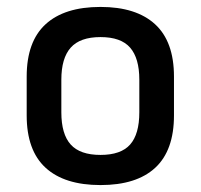

<svg xmlns="http://www.w3.org/2000/svg" viewBox="-20 -522 579 554"><path d="M270 12Q166 12 111.5 -38Q57 -88 57 -189V-301Q57 -402 111.5 -452Q166 -502 270 -502Q373 -502 427.5 -452Q482 -402 482 -301V-189Q482 -88 428 -38Q374 12 270 12ZM270 -75Q329 -75 355.5 -105Q382 -135 382 -198V-292Q382 -354 355.5 -384.5Q329 -415 270 -415Q211 -415 184 -384.5Q157 -354 157 -292V-198Q157 -135 184 -105Q211 -75 270 -75Z"/></svg>

Font: Sofia Sans SemiBold
Style: Regular
Weight: 600
Designer: Botio Nikoltchev, Ani Petrova
Foundry: lettersoup
Version: Version 4.101; ttfautohint (v1.8.4.7-5d5b)